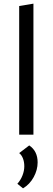

<svg xmlns="http://www.w3.org/2000/svg" viewBox="-20 -737 288 1051"><path d="M85 -704 163 -717V0H85ZM75 269Q93 249 103 223.5Q113 198 113 173Q113 149 105.5 130Q98 111 85 101L140 59Q186 90 186 152Q186 193 164.5 232.5Q143 272 106 294Z"/></svg>

Font: Ysabeau Medium
Style: Regular
Weight: 500
Designer: Christian Thalmann (Catharsis Fonts)
Version: Version 0.003